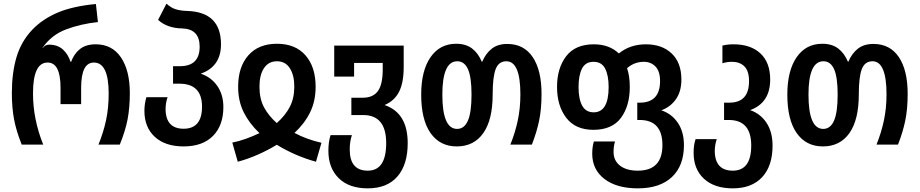

<svg xmlns="http://www.w3.org/2000/svg" viewBox="-20 -793 5043 1053"><path d="M99 0H217Q161 -139 161 -281Q161 -450 241 -450Q312 -450 312 -312V-222H425V-312Q425 -450 495 -450Q576 -450 576 -280Q576 -200 561.5 -133Q547 -66 520 0H637Q668 -76 680 -140Q692 -204 692 -283Q692 -406 643.5 -478Q595 -550 505 -550Q451 -550 418.5 -524Q386 -498 370 -454H367Q354 -495 325 -521.5Q296 -548 249 -548Q227 -548 214 -529V-532Q263 -602 343 -632Q423 -662 517 -672L506 -771Q379 -759 296.5 -724Q214 -689 158 -631Q96 -566 70.5 -479.5Q45 -393 45 -283Q45 -203 57 -139Q69 -75 99 0Z M987 10Q1091 10 1148 -47.5Q1205 -105 1205 -206Q1205 -274 1171.5 -322Q1138 -370 1081 -389Q1192 -428 1192 -550Q1192 -727 1007 -733Q971 -734 944.5 -742Q918 -750 893 -773L847 -684Q897 -638 981 -637Q1075 -633 1075 -537Q1075 -430 967 -430H929V-334H964Q1088 -334 1088 -208Q1088 -87 987 -87Q890 -87 888 -193Q888 -228 899 -260H783Q772 -224 772 -185Q772 -95 829 -42.5Q886 10 987 10Z M1284 94Q1392 65 1498 1Q1600 63 1713 94L1743 -10Q1663 -28 1595 -64Q1651 -116 1681 -177.5Q1711 -239 1711 -317Q1711 -426 1655.5 -489.5Q1600 -553 1499 -553Q1398 -553 1342 -489.5Q1286 -426 1286 -317Q1286 -239 1316.5 -177.5Q1347 -116 1403 -63Q1368 -46 1329 -32Q1290 -18 1254 -11ZM1498 -118Q1453 -158 1428 -204.5Q1403 -251 1403 -318Q1403 -382 1428 -419.5Q1453 -457 1499 -457Q1545 -457 1569.5 -419Q1594 -381 1594 -318Q1594 -254 1569.5 -207Q1545 -160 1498 -118Z M1997 240Q2103 240 2159.5 175Q2216 110 2216 -8Q2216 -174 2089 -217Q2142 -239 2168 -288.5Q2194 -338 2194 -425V-543H1813V-373H1922V-448H2079V-412Q2079 -330 2052.5 -293.5Q2026 -257 1969 -257H1907V-162H1972Q2098 -162 2098 -8Q2098 143 1997 143Q1898 143 1898 27Q1898 -17 1910 -52H1793Q1781 -16 1781 34Q1781 128 1837.5 184Q1894 240 1997 240Z M2485 10Q2579 10 2630.5 -63Q2682 -136 2682 -275Q2682 -371 2698.5 -414Q2715 -457 2757 -457Q2834 -457 2834 -275Q2834 -199 2819.5 -131.5Q2805 -64 2779 0H2897Q2924 -69 2937 -132.5Q2950 -196 2950 -278Q2950 -408 2901.5 -480Q2853 -552 2762 -552Q2710 -552 2677 -526Q2644 -500 2625 -455H2622Q2603 -501 2569 -527Q2535 -553 2482 -553Q2392 -553 2341 -479Q2290 -405 2290 -274Q2290 -136 2341.5 -63Q2393 10 2485 10ZM2487 -86Q2406 -86 2406 -274Q2406 -457 2488 -457Q2527 -457 2546.5 -413.5Q2566 -370 2566 -274Q2566 -176 2546 -131Q2526 -86 2487 -86Z M3478 240Q3599 240 3665 178Q3731 116 3731 3Q3731 -70 3697.5 -119.5Q3664 -169 3607 -188Q3658 -207 3687.5 -249.5Q3717 -292 3717 -357Q3717 -449 3664 -499.5Q3611 -550 3522 -550Q3436 -550 3374 -500Q3321 -550 3237 -550Q3135 -550 3085 -484.5Q3035 -419 3035 -316Q3035 -213 3085.5 -147Q3136 -81 3234 -81Q3337 -81 3385.5 -146.5Q3434 -212 3434 -316Q3434 -376 3419 -419Q3459 -454 3511 -454Q3550 -454 3575 -428Q3600 -402 3600 -349Q3600 -230 3489 -230H3475V-135H3488Q3613 -135 3613 3Q3613 143 3478 143Q3416 143 3380.5 115.5Q3345 88 3345 40Q3345 8 3353 -17H3237Q3228 12 3228 50Q3228 137 3295 188.5Q3362 240 3478 240ZM3236 -177Q3193 -177 3173 -213.5Q3153 -250 3153 -315Q3153 -380 3172 -417Q3191 -454 3235 -454Q3280 -454 3299 -416.5Q3318 -379 3318 -316Q3318 -177 3236 -177Z M3999 240Q4103 240 4160 178.5Q4217 117 4217 6Q4217 -70 4183.5 -120Q4150 -170 4094 -189Q4204 -229 4204 -357Q4204 -450 4150.5 -500Q4097 -550 4003 -550Q3969 -550 3942 -543V-446Q3966 -454 3995 -454Q4037 -454 4062.5 -429Q4088 -404 4088 -348Q4088 -230 3980 -230H3951V-135H3977Q4100 -135 4100 5Q4100 143 3999 143Q3902 143 3900 37Q3900 2 3911 -30H3795Q3784 0 3784 45Q3784 135 3841 187.5Q3898 240 3999 240Z M4493 10Q4587 10 4638.5 -63Q4690 -136 4690 -275Q4690 -371 4706.5 -414Q4723 -457 4765 -457Q4842 -457 4842 -275Q4842 -199 4827.5 -131.5Q4813 -64 4787 0H4905Q4932 -69 4945 -132.5Q4958 -196 4958 -278Q4958 -408 4909.5 -480Q4861 -552 4770 -552Q4718 -552 4685 -526Q4652 -500 4633 -455H4630Q4611 -501 4577 -527Q4543 -553 4490 -553Q4400 -553 4349 -479Q4298 -405 4298 -274Q4298 -136 4349.5 -63Q4401 10 4493 10ZM4495 -86Q4414 -86 4414 -274Q4414 -457 4496 -457Q4535 -457 4554.5 -413.5Q4574 -370 4574 -274Q4574 -176 4554 -131Q4534 -86 4495 -86Z"/></svg>

Font: Noto Sans Georgian Condensed Semi
Style: Regular
Weight: 600
Width: 3
Designer: Monotype Design Team
Foundry: Monotype Imaging Inc.
Version: Version 1.901